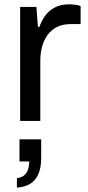

<svg xmlns="http://www.w3.org/2000/svg" viewBox="-20 -558 407 886"><path d="M73 0V-526H148L155 -434H162Q170 -458 186 -482Q202 -506 230 -522Q258 -538 298 -538Q313 -538 328 -536Q343 -534 352 -530V-447H309Q269 -447 242 -433Q215 -419 198 -394.5Q181 -370 173.5 -340Q166 -310 166 -279V0ZM58 308V264Q87 261 101 241Q115 221 115 187H70V85H170V171Q170 216 157 245.5Q144 275 119.5 290Q95 305 58 308Z"/></svg>

Font: Archivo SemiExpanded
Style: Regular
Weight: 400
Width: 6
Designer: Hector Gatti
Foundry: Omnibus-Type
Version: Version 2.001